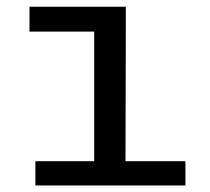

<svg xmlns="http://www.w3.org/2000/svg" viewBox="-20 -566 640 586"><path d="M364 -469.5 363 -74H546V0H88V-74H267.5V-469.5H70V-545.5H364Z"/></svg>

Font: SplineSansMono30
Style: Regular
Weight: 400
Designer: Eben Sorkin, Mirko Velimirovic
Foundry: Sorkin Type
Version: Version 1.000